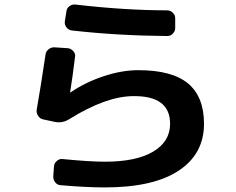

<svg xmlns="http://www.w3.org/2000/svg" viewBox="-20 -776 1040 846"><path d="M169.9 -250Q156.2 -252.9 147.9 -265.6Q139.6 -278.3 141.6 -292Q158.2 -385.7 180.7 -536.1Q182.6 -549.8 194.3 -559.1Q206.1 -568.4 220.7 -567.4L280.3 -563.5Q293.9 -561.5 303.7 -549.8Q313.5 -538.1 310.5 -524.4Q299.8 -436.5 289.1 -370.1V-368.2H290L291 -369.1Q357.4 -414.1 437.5 -440.4Q517.6 -466.8 588.9 -466.8Q738.3 -466.8 808.6 -408.2Q878.9 -349.6 878.9 -230.5Q878.9 -97.7 767.1 -23.9Q655.3 49.8 442.4 49.8Q359.4 49.8 247.1 40Q232.4 39.1 223.1 27.3Q213.9 15.6 214.8 1L217.8 -43Q218.8 -56.6 230.5 -66.9Q242.2 -77.1 255.9 -75.2Q375 -63.5 442.4 -63.5Q580.1 -63.5 654.8 -107.9Q729.5 -152.3 729.5 -230.5Q729.5 -353.5 569.3 -352.5Q448.2 -352.5 285.2 -251Q253.9 -231.4 219.7 -239.3ZM312.5 -755.9Q532.2 -730.5 715.8 -730.5Q730.5 -730.5 741.2 -720.2Q752 -710 752 -695.3V-652.3Q752 -638.7 741.7 -627.9Q731.4 -617.2 716.8 -617.2Q497.1 -619.1 297.9 -641.6Q283.2 -642.6 273.4 -654.8Q263.7 -667 265.6 -681.6L272.5 -724.6Q273.4 -739.3 285.6 -748.5Q297.9 -757.8 312.5 -755.9Z"/></svg>

Font: Rounded-L Mgen+ 1mn bold
Style: Bold
Weight: 700
Designer: [Source Han Sans]
Ryoko NISHIZUKA  (kana & ideographs); Paul D. Hunt (Latin, Greek & Cyrillic); Wenlong ZHANG  (bopomofo
Version: Version 1.059.20150602